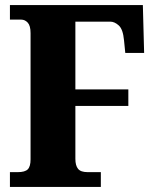

<svg xmlns="http://www.w3.org/2000/svg" viewBox="-20 -734 610 754"><path d="M19 0V-58H50Q78 -58 89 -69Q100 -80 100 -108V-604Q100 -633 89 -645Q78 -657 63 -657H19V-714H541L546 -526H472L467 -576Q463 -619 446.5 -634Q430 -649 413 -649H276V-383H484V-318H276V-110Q276 -84 286.5 -71Q297 -58 324 -58H376V0Z"/></svg>

Font: Noto Serif Thai Condensed Black
Style: Regular
Weight: 900
Width: 3
Designer: Monotype Design Team
Foundry: Monotype Imaging Inc.
Version: Version 2.002; ttfautohint (v1.8.4.7-5d5b)